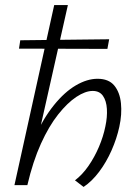

<svg xmlns="http://www.w3.org/2000/svg" viewBox="-20 -731 537 758"><path d="M310 7 276 -19Q305 -41 329 -75.5Q353 -110 370.5 -151Q388 -192 396 -232Q404 -269 402 -301Q400 -333 386.5 -352.5Q373 -372 346 -372Q317 -372 281.5 -348.5Q246 -325 209.5 -279Q173 -233 141.5 -163.5Q110 -94 88 0H55Q78 -106 114.5 -185Q151 -264 193 -316Q235 -368 279.5 -394Q324 -420 365 -420Q409 -420 431 -393.5Q453 -367 457.5 -323.5Q462 -280 451 -230Q441 -184 420.5 -137.5Q400 -91 371.5 -53Q343 -15 310 7ZM37 0 194 -711H248L88 0ZM404 -538 55 -539 60 -572 411 -576Z"/></svg>

Font: Ysabeau Infant Light
Style: Italic
Weight: 300
Italic angle: -12°
Designer: Christian Thalmann (Catharsis Fonts)
Version: Version 2.001;gftools[0.9.30]; featfreeze: ss01,ss02,lnum